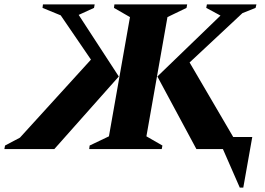

<svg xmlns="http://www.w3.org/2000/svg" viewBox="-90 -680 1210 876"><path d="M317 0 319 -16 407 -58 503 -602 430 -644 432 -660H764L761 -644L674 -602L578 -58L651 -16L648 0ZM806 0 628 -331 916 -609 851 -644 854 -660H1080L1076 -644L1016 -620L775 -395L974 -55H1061L1020 176H1004L927 0ZM158 0H-70L-67 -16L1 -52L325 -408L187 -610L104 -644L106 -660H342L339 -644L269 -612L452 -331Z"/></svg>

Font: Spectral SC ExtraBold
Style: Italic
Weight: 800
Italic angle: -10°
Designer: Jean-Baptiste Levee
Foundry: Production Type
Version: Version 2.001